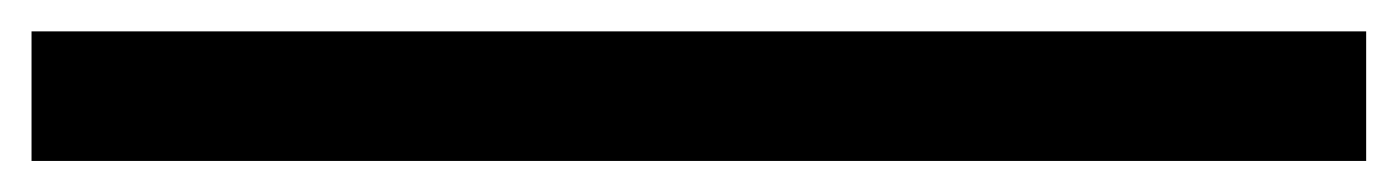

<svg xmlns="http://www.w3.org/2000/svg" viewBox="-30 102 895 123"><path d="M845.2 122.1V205.1H-9.8V122.1Z"/></svg>

Font: Merriweather UltraBold
Style: Regular
Weight: 900
Designer: Eben Sorkin ( sorkintype@gmail.com )
Foundry: Eben Sorkin
Version: Version 1.570; ttfautohint (v1.3) -l 8 -r 32 -G 0 -x 0 -H 60